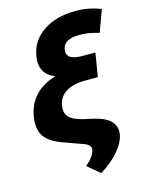

<svg xmlns="http://www.w3.org/2000/svg" viewBox="-135 -819 837 1093"><g transform="rotate(-15 283.5 -272.5)"><path d="M567.4 -709 520.5 -581.1Q457 -600.1 408.2 -599.6Q313.5 -600.6 303.7 -542Q298.3 -509.3 320.1 -494.6Q341.8 -480 389.6 -479.5H467.8L460 -430.2L452.6 -386.7L444.8 -340.3H373Q300.3 -340.3 257.3 -313.7Q214.4 -287.1 206.1 -236.3Q198.7 -194.3 221.4 -169.7Q244.1 -145 305.2 -130.4L361.8 -117.7Q433.1 -101.1 461.2 -68.6Q489.3 -36.1 481.4 7.8Q475.6 40 452.9 73.7Q430.2 107.4 396.2 137.9Q362.3 168.5 322.3 191.9L249.5 130.9Q274.4 111.3 289.8 89.8Q305.2 68.4 307.6 53.2Q313 21 268.1 6.8L163.1 -31.2Q82.5 -58.6 52.7 -101.3Q22.9 -144 34.7 -217.3Q59.1 -361.8 212.4 -408.2Q121.1 -443.8 137.7 -545.9Q152.8 -634.8 228.5 -686Q304.2 -737.3 420.4 -737.3Q498.5 -737.3 567.4 -709Z"/></g></svg>

Font: Inter Display Extra Bold
Style: Italic
Weight: 800
Italic angle: -9.39999°
Designer: Rasmus Andersson
Foundry: rsms
Version: Version 4.000;git-4fc901f